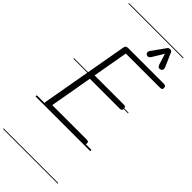

<svg xmlns="http://www.w3.org/2000/svg" viewBox="-504 -1295 1788 1788"><g transform="rotate(45 390.0 -401.0)"><path d="M123.5 0Q106.5 0 100.5 -8Q94.5 -16 97 -31L250 -895.5Q252.5 -912 259.5 -920.2Q266.5 -928.5 287 -928.5H754.5Q773.5 -928.5 779.5 -920.2Q785.5 -912 785.5 -900.5Q785.5 -888.5 779.8 -882.8Q774 -877 754.5 -877H307L245 -527.5H627Q646 -527.5 652 -520Q658 -512.5 658 -500Q658 -488.5 652 -481.2Q646 -474 627 -474H236L162 -53H611.5Q631 -53 637 -47.8Q643 -42.5 643 -31.5Q643 -19.5 636.5 -9.8Q630 0 611.5 0ZM123.5 0Q106.5 0 100.5 -8Q94.5 -16 97 -31L250 -895.5Q252.5 -912 259.5 -920.2Q266.5 -928.5 287 -928.5H754.5Q773.5 -928.5 779.5 -920.2Q785.5 -912 785.5 -900.5Q785.5 -888.5 779.8 -882.8Q774 -877 754.5 -877H307L245 -527.5H627Q646 -527.5 652 -520Q658 -512.5 658 -500Q658 -488.5 652 -481.2Q646 -474 627 -474H236L162 -53H611.5Q631 -53 637 -47.8Q643 -42.5 643 -31.5Q643 -19.5 636.5 -9.8Q630 0 611.5 0ZM641.5 -1000.5Q627.5 -995.5 616.2 -1001.5Q605 -1007.5 601 -1021L566 -1133L498.5 -1022.5Q486.5 -1003 472.8 -1002.2Q459 -1001.5 450.5 -1008.5Q440 -1018 440.5 -1029.8Q441 -1041.5 448.5 -1052L541.5 -1182.5Q550 -1195 558.2 -1196.5Q566.5 -1198 574 -1198Q578.5 -1198 586 -1193.5Q593.5 -1189 597 -1180.5L653.5 -1051Q663.5 -1029 658.2 -1016.5Q653 -1004 641.5 -1000.5ZM-5 420.5H715V428.5H-5ZM-5 -16H715V0H-5ZM-5 -505.5H715V-497.5H-5ZM-5 -1230H715V-1222H-5Z"/></g></svg>

Font: Edu VIC WA NT Pre Guide
Style: Regular
Weight: 400
Designer: Tina and Corey Anderson, Eben Sorkin, Mirko Velimirovic
Foundry: Google for Education
Version: Version 1.000